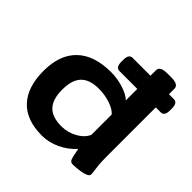

<svg xmlns="http://www.w3.org/2000/svg" viewBox="-193 -924 1102 1102"><g transform="rotate(45 358.5 -373.0)"><path d="M299 8Q173 8 108 -61.5Q43 -131 43 -262Q43 -393 115 -462Q187 -531 323 -531Q374 -531 423 -515.5Q472 -500 497 -476V-569H352Q322 -569 322 -614V-631Q322 -676 352 -676H497V-721Q497 -737 511.5 -745.5Q526 -754 558 -754H586Q618 -754 632.5 -745.5Q647 -737 647 -721V-676H687Q717 -676 717 -631V-614Q717 -569 687 -569H647V-174Q647 -130 649.5 -103.5Q652 -77 654.5 -61.5Q657 -46 657 -35Q657 -24 642.5 -17Q628 -10 607.5 -6.5Q587 -3 568.5 -1.5Q550 0 542 0Q523 0 516.5 -17Q510 -34 501 -86Q463 -43 409 -17.5Q355 8 299 8ZM340 -109Q391 -109 435.5 -133.5Q480 -158 497 -196V-361Q478 -384 434 -399Q390 -414 340 -414Q266 -414 230.5 -377Q195 -340 195 -262Q195 -183 230.5 -146Q266 -109 340 -109Z"/></g></svg>

Font: Asap Expanded
Style: Bold
Weight: 700
Width: 7
Designer: Pablo Cosgaya
Foundry: Omnibus-Type
Version: Version 3.001; ttfautohint (v1.8.4.7-5d5b)